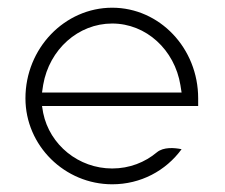

<svg xmlns="http://www.w3.org/2000/svg" viewBox="-20 -482 583 498"><path d="M46 -227C46 -104 148 -4 271 -4C345 -4 410 -39 451 -95C432 -99 404 -101 387 -87C356 -61 316 -45 271 -45C184 -45 109 -106 92 -189L89 -207H494V-227C494 -357 394 -462 271 -462C148 -462 46 -357 46 -227ZM89 -242 92 -262C108 -354 183 -421 271 -421C359 -421 433 -353 448 -261L451 -242Z"/></svg>

Font: Charger Sport
Style: HL
Weight: 100
Designer: Jasper
Foundry: Cannot Into Space Fonts
Version: Version 1.1